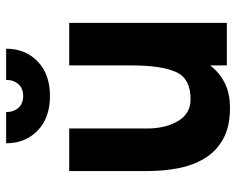

<svg xmlns="http://www.w3.org/2000/svg" viewBox="-90 -650 750 609"><g transform="rotate(-90 284.5 -345.0)"><path d="M135 -700H234Q234 -676 247.5 -661Q261 -646 285 -646Q309 -646 322.5 -661Q336 -676 336 -700H435Q435 -639 394.5 -600Q354 -561 285 -561Q216 -561 175.5 -600Q135 -639 135 -700ZM182 -252Q182 -195 205.5 -155Q229 -115 275 -115Q340 -115 361 -161Q382 -207 382 -303V-500H517V0H382V-53Q359 -23 326 -6.5Q293 10 247 10Q188 10 149 -11.5Q110 -33 87.5 -70Q65 -107 56 -153.5Q47 -200 47 -250V-500H182Z"/></g></svg>

Font: Haskoy ExtraBold
Style: Regular
Weight: 800
Designer: Ertekin Erdin
Foundry: Ertekin Erdin
Version: Version 2.000; ttfautohint (v1.8.4.7-5d5b)